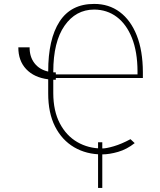

<svg xmlns="http://www.w3.org/2000/svg" viewBox="-20 -767 809 968"><path d="M72.4 -528.4H129.3Q128.9 -480.8 153.8 -448.5Q178.6 -416.2 223 -406.2Q222.7 -570 280.5 -658.7Q338.4 -747.5 454.5 -747.2Q528.8 -747.5 583.8 -706.5Q638.8 -665.5 669.4 -588.6Q699.9 -511.7 700.3 -403.4V-373.6H261.4V-365.1Q255 -365.1 248.6 -365.1V-296.9Q248.9 -207.4 281.6 -145.1Q314.3 -82.7 369.9 -50.6Q425.4 -18.5 494.3 -18.5Q514.9 -18.1 554 -29.7Q593 -41.2 637.8 -65.3L659.1 -45.5Q619.7 -14.2 575.6 -1.4Q531.6 11.4 494.3 11.4Q415.5 11.4 354 -24.5Q292.6 -60.4 257.6 -129.1Q222.7 -197.8 223 -296.9V-367.2Q152 -376.1 112 -418.5Q72.1 -460.9 72.4 -528.4ZM248.6 -402.3Q255 -402 261.4 -402V-392H673.3V-407.7Q672.9 -505.7 645.4 -575.1Q617.9 -644.5 568.9 -681.5Q519.9 -718.4 454.5 -718.8Q361.9 -718.4 305.4 -637.3Q248.9 -556.1 248.6 -406.2ZM495.7 -49.7V180.4H474.4V-49.7Z"/></svg>

Font: Inter Thin BETA
Style: Regular
Weight: 100
Designer: Rasmus Andersson
Foundry: rsms
Version: Version 3.011;git-f93a4a705